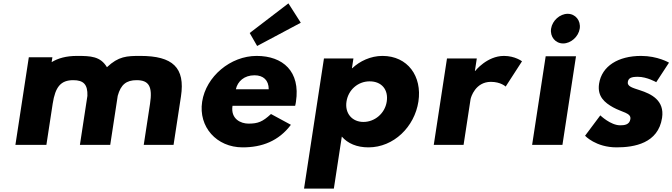

<svg xmlns="http://www.w3.org/2000/svg" viewBox="-20 -860 3992 1140"><path d="M255.5 0 292.8 -244C308.3 -345 341.3 -384 415.3 -384C476.3 -384 501.3 -358 499 -291L454.5 0H634.5L679 -291C697.3 -358 730.3 -384 791.3 -384C865.3 -384 886.3 -345 870.8 -244L833.5 0H1010.5L1054.4 -287C1080.7 -459 1005.3 -528 813.3 -528C732.3 -528 684 -526 615 -461C576 -526 518.3 -528 437.3 -528C372.3 -528 324.2 -514 286.6 -491L291.1 -520H151.1L71.5 0Z M1380.5 -330C1390.7 -377 1430.2 -413 1491.2 -413C1543.2 -413 1575.8 -384 1575.5 -330ZM1732.5 -232C1734.4 -238 1736.1 -249 1737.2 -256C1764.7 -436 1659.8 -528 1503.8 -528C1348.8 -528 1203.1 -406 1180.2 -256C1157.4 -107 1265.7 15 1420.7 15C1534.7 15 1634.4 -22 1707.2 -119L1589 -183C1539 -137 1512.3 -126 1455.3 -126C1410.3 -126 1348.4 -153 1360.5 -232ZM1462.6 -664 1506.8 -587 1765.9 -725 1692.5 -840Z M2276.3 -257C2265.5 -186 2204.8 -136 2137.8 -136C2071.8 -136 2026.5 -186 2037.3 -257C2048 -327 2105.7 -377 2174.7 -377C2246.7 -377 2287 -327 2276.3 -257ZM2464.3 -257C2487.3 -407 2400.8 -528 2250.8 -528C2180.8 -528 2116.1 -497 2071.6 -455H2069.6L2078.5 -513H1903.5L1785.2 260H1962.2L2009.5 -49C2045.2 -8 2098.7 15 2167.7 15C2317.7 15 2441.4 -107 2464.3 -257Z M2555.5 0H2732.5L2773.8 -270C2775.8 -283 2802.7 -374 2894.7 -374C2953.7 -374 2982.4 -346 2982.4 -346L3079.4 -496C3079.4 -496 3038.3 -528 2972.3 -528C2871.3 -528 2801.7 -439 2801.7 -439H2799.7L2811 -513H2634Z M3252.1 -690C3244.7 -642 3277.6 -602 3323.6 -602C3369.6 -602 3414.7 -642 3422.1 -690C3429.4 -738 3396.6 -778 3350.6 -778C3304.6 -778 3259.4 -738 3252.1 -690ZM3139.5 0H3319.5L3400 -526H3220Z M3786.3 -528C3651.3 -528 3553.1 -468 3537 -363C3525.3 -286 3571.8 -250 3619.6 -223C3673 -193 3728.6 -190 3722.9 -153C3717.7 -119 3687.3 -116 3662.3 -116C3605.3 -116 3544.3 -175 3544.3 -175L3453.8 -54C3453.8 -54 3517.2 15 3641.2 15C3746.2 15 3887.9 -9 3911 -160C3927.1 -265 3844.9 -303 3780.1 -324C3738.2 -338 3703.4 -346 3707.6 -373C3711.2 -397 3728.3 -404 3767.3 -404C3821.3 -404 3876.4 -372 3876.4 -372L3952.2 -488C3952.2 -488 3885.3 -528 3786.3 -528Z"/></svg>

Font: Sztylet
Style: BdObl
Weight: 700
Foundry: Cannot Into Space Fonts, PlusOne Fonts
Version: Version 0.12